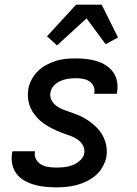

<svg xmlns="http://www.w3.org/2000/svg" viewBox="-20 -793 590 825"><path d="M222 12Q197 12 173 9.5Q149 7 126.5 0.5Q104 -6 84 -17.5Q64 -29 50.5 -47Q37 -65 32.5 -88.5Q28 -112 32 -136L34 -143H131L130 -140Q127 -123 135 -108.5Q143 -94 157 -86Q171 -78 188 -75.5Q205 -73 222 -73Q240 -73 257.5 -75Q275 -77 292 -83.5Q309 -90 324 -103.5Q339 -117 342 -134Q345 -152 337 -167Q329 -182 315.5 -192Q302 -202 286 -208Q270 -214 254 -219.5Q238 -225 222.5 -232Q207 -239 192.5 -247Q178 -255 164.5 -265Q151 -275 140 -287Q129 -299 120 -313Q111 -327 106 -343Q101 -359 100 -377Q99 -395 102 -413Q106 -433 117 -453Q128 -473 144 -488.5Q160 -504 180 -514.5Q200 -525 220.5 -531.5Q241 -538 262 -540Q283 -542 304 -542Q328 -542 351 -539.5Q374 -537 395.5 -530.5Q417 -524 435.5 -512Q454 -500 466.5 -482.5Q479 -465 483 -442.5Q487 -420 483 -397L482 -390H385V-393Q388 -409 382 -422.5Q376 -436 363.5 -444Q351 -452 336 -454.5Q321 -457 305 -457Q289 -457 272.5 -454.5Q256 -452 240.5 -445.5Q225 -439 212.5 -426Q200 -413 197 -397Q193 -379 201 -363.5Q209 -348 222.5 -338Q236 -328 252 -322Q268 -316 284 -310.5Q300 -305 316 -298.5Q332 -292 346 -283.5Q360 -275 373 -265Q386 -255 397.5 -243Q409 -231 417.5 -217Q426 -203 431.5 -187Q437 -171 438.5 -153.5Q440 -136 437 -118Q432 -96 420.5 -75.5Q409 -55 391 -39.5Q373 -24 352.5 -14Q332 -4 309.5 2Q287 8 265 10Q243 12 222 12ZM225 -598 182 -637 307 -773H417L487 -632L434 -603L352 -714Z"/></svg>

Font: Lode Dark Term
Style: Bold Italic
Weight: 700
Italic angle: -11°
Monospace: yes
Designer: Belleve Invis
Foundry: Belleve Invis
Version: Version 29.2.0